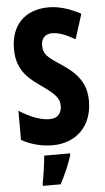

<svg xmlns="http://www.w3.org/2000/svg" viewBox="-62 -763 561 1023"><g transform="rotate(-5 218.5 -251.5)"><path d="M409 -208C409 -303 362 -360 277 -415C206 -462 186 -478 186 -525C186 -560 206 -585 244 -585C279 -585 314 -572 367 -542L409 -675C344 -709 290 -724 238 -724C105 -724 34 -640 35 -517C35 -397 108 -350 168 -307C232 -262 257 -237 257 -196C257 -159 238 -130 192 -130C142 -130 85 -154 30 -189V-33C86 -2 144 10 196 10C322 10 409 -74 409 -208ZM284 72V61H146C143 103 132 173 125 208V221H220C245 174 268 122 284 72Z"/></g></svg>

Font: Noto Sans Gurmukhi UI ExtraCondensed ExtraBold
Style: Regular
Weight: 800
Width: 2
Designer: Jelle Bosma - Monotype Design Team
Foundry: Monotype Imaging Inc.
Version: Version 2.004